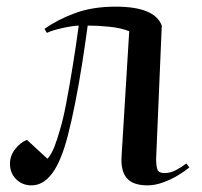

<svg xmlns="http://www.w3.org/2000/svg" viewBox="-20 -544 608 578"><path d="M114 -457Q153 -485 206 -504.5Q259 -524 328 -524Q446 -524 467 -467L450 -66Q450 -44 454 -33.5Q458 -23 475 -23Q493 -23 510 -32Q527 -41 541 -52L550 -40Q537 -29 516.5 -16.5Q496 -4 471.5 5Q447 14 424 14Q380 14 361.5 -8Q343 -30 346 -74L369 -450Q344 -460 309.5 -463.5Q275 -467 244 -467Q237 -415 227.5 -354Q218 -293 206.5 -235Q195 -177 184 -135Q164 -58 137 -22Q110 14 75 14Q47 14 28.5 -4.5Q10 -23 10 -51Q10 -75 25.5 -95Q41 -115 61 -123L123 -66Q135 -80 143.5 -101.5Q152 -123 161 -155Q170 -184 179.5 -234Q189 -284 199 -345.5Q209 -407 217 -467Q197 -466 167.5 -459.5Q138 -453 121 -445Z"/></svg>

Font: Literata 72pt Medium
Style: Italic
Weight: 500
Italic angle: -2°
Designer: Latin by Veronika Burian and Jose Scaglione. Greek by Irene Vlachou. Cyrillic by Vera Evstafieva
Foundry: TypeTogether
Version: Version 3.002